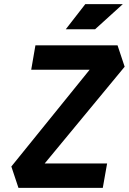

<svg xmlns="http://www.w3.org/2000/svg" viewBox="-20 -914 626 934"><path d="M69.8 0 35.2 -104 416 -574.7H131.8L152.3 -693.4H551.8L586.4 -589.4L197.3 -118.7H501L480 0ZM299.8 -771.5 395 -894H577.6L442.4 -771.5Z"/></svg>

Font: CaskaydiaCove NF
Style: Bold Italic
Weight: 700
Italic angle: -10°
Designer: Aaron Bell
Foundry: Saja Typeworks
Version: Version 2111.001; VTT 6.35;Nerd Fonts 3.2.1